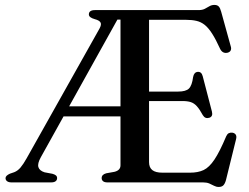

<svg xmlns="http://www.w3.org/2000/svg" viewBox="-20 -741 1010 780"><path d="M514.5 -700 504 -661.5H457L146 -102.5Q131.5 -76.5 136 -62Q140.5 -47.5 161 -41L193 -35Q202 -32.5 207 -28.5Q212 -24.5 212 -17.5Q212 -9.5 206 -4.8Q200 0 187.5 0H27Q15 0 8.8 -4.8Q2.5 -9.5 2.5 -17.5Q2.5 -27.5 20.5 -35.5L38 -41.5Q52 -47 63.2 -60.2Q74.5 -73.5 88 -97.5L384 -624.5Q393.5 -641.5 388.2 -650Q383 -658.5 365.5 -663Q353 -666.5 347 -671.2Q341 -676 341 -682.5Q341 -691 347.2 -695.5Q353.5 -700 366 -700ZM219.5 -309H497L500 -268H215ZM542.5 -369H704Q735 -369 747.5 -381.2Q760 -393.5 764.5 -428Q768 -447.5 783 -449Q798.5 -450.5 803.5 -431.5L841 -287.5Q846 -267.5 830 -262.5Q813.5 -257.5 804 -273Q791 -297 780 -309.2Q769 -321.5 755.5 -326Q742 -330.5 721.5 -330.5H542.5ZM469.5 -69.5V-700H786.5Q802 -700 812 -705.2Q822 -710.5 831 -715.8Q840 -721 851 -721Q862.5 -721 868.5 -714.8Q874.5 -708.5 878.5 -693.5L917.5 -552.5Q920.5 -543 917.2 -536.2Q914 -529.5 905 -527Q895.5 -524.5 887.5 -528.2Q879.5 -532 874.5 -542Q857 -580.5 842 -604Q827 -627.5 811.8 -639.8Q796.5 -652 778.2 -656.2Q760 -660.5 735.5 -660.5H585.5V-82.5Q585.5 -60.5 598.8 -50Q612 -39.5 640 -39.5H752Q784.5 -39.5 807.2 -50.2Q830 -61 851.2 -92.8Q872.5 -124.5 899 -187.5Q903 -196.5 909.2 -199.8Q915.5 -203 924 -202Q933.5 -200.5 937.8 -193.8Q942 -187 939 -175.5L898 -9.5Q894 5 887.5 11.8Q881 18.5 868.5 18.5Q858.5 18.5 849.8 13.8Q841 9 830.5 4.5Q820 0 805 0H416.5Q404.5 0 398.8 -4.8Q393 -9.5 393 -17.5Q393 -32 411.5 -37L445 -43Q457 -46 463.2 -52.5Q469.5 -59 469.5 -69.5Z"/></svg>

Font: Fraunces 20pt
Style: Regular
Weight: 400
Version: Version 1.000;[b76b70a41]